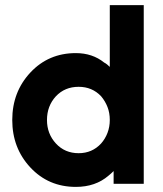

<svg xmlns="http://www.w3.org/2000/svg" viewBox="-20 -720 638 752"><path d="M288 -380Q234 -380 199 -343Q164 -305 164 -250Q164 -196 199 -158Q234 -120 288 -120Q341 -120 376 -158Q392 -176 401 -199.5Q410 -223 410 -250Q410 -278 401 -301Q392 -324 376 -343Q341 -380 288 -380ZM277 -512Q342 -512 388 -475Q394 -472 399.5 -467.5Q405 -463 410 -458V-700H543V0H425V-50Q420 -45 415 -40.5Q410 -36 405 -32Q354 12 277 12Q170 12 99 -64Q28 -140 28 -250Q28 -360 99 -436Q170 -512 277 -512Z"/></svg>

Font: Unageo
Style: Bold
Weight: 700
Designer: Richard Sepsi
Foundry: Richard Sepsi
Version: Version 2.000